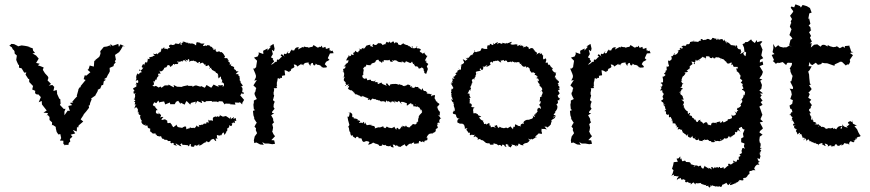

<svg xmlns="http://www.w3.org/2000/svg" viewBox="-20 -662 4024 888"><path d="M169 -213 159 -189 173 -195 174 -179C181 -170 189 -160 196 -151L181 -141L202 -139L195 -124L200 -131L209 -121V-107L221 -96L220 -81L223 -85L238 -75V-69L242 -52L250 -40L259 -42L263 -23L257 -12L273 -11V3L283 12L276 8H297C296 0 300 -4 305 -7L303 -19L315 -30L307 -39L328 -45L317 -61L335 -54L336 -76L341 -71L344 -82L365 -100L353 -110L369 -134L361 -126L379 -147L392 -164L390 -174L395 -175L397 -186L404 -203L401 -206L422 -221L418 -216L431 -239L433 -245L431 -246L444 -253L450 -268L457 -269L460 -286L470 -293L461 -296L473 -303L479 -316L483 -322L488 -332L487 -348L505 -356L507 -365L515 -373L511 -379L516 -386L512 -408C519 -412 524 -417 531 -421L540 -434L548 -449L558 -447L537 -457L530 -445L527 -459L501 -450L491 -458L490 -444L488 -452L475 -447L460 -445L445 -427L442 -419L446 -420L443 -408L439 -399L420 -384H423L416 -380L414 -354L395 -359L390 -343L385 -339L398 -328L379 -312L372 -314L367 -296L376 -292C368 -283 361 -273 353 -264L354 -256L351 -261L343 -250L342 -244L335 -219L337 -217C329 -209 321 -200 314 -191L319 -188L303 -186L314 -176L296 -172L303 -149L293 -150L278 -129V-146L283 -159L275 -158L257 -177L264 -190L260 -184L259 -203L254 -206L244 -228V-234L242 -246L227 -241L231 -260L222 -269L205 -266L216 -274L200 -290L204 -302L201 -309L188 -323L178 -339L182 -350L167 -356L155 -360L164 -367L147 -371L159 -391L147 -405L130 -415L142 -417L133 -428L131 -439L112 -444L123 -443L106 -448L95 -450L80 -452L64 -448L63 -445V-449L45 -458L32 -459C30 -455 27 -453 23 -451L35 -443L39 -434L44 -430L47 -425L48 -414L58 -405L55 -385L59 -375L65 -362H68V-349L80 -346L92 -326L102 -327L98 -317C102 -310 107 -304 111 -297H115V-283L131 -266L133 -265L129 -248L143 -242L142 -231L150 -225H158C161 -221 165 -217 169 -213Z M1101 -187 1109 -200 1091 -221 1099 -232C1107 -226 1092 -222 1108 -230C1108 -230 1110 -235 1100 -236C1104 -258 1101 -256 1091 -265C1102 -257 1092 -265 1102 -264C1104 -267 1101 -269 1092 -281C1096 -270 1093 -274 1092 -289C1087 -283 1093 -296 1082 -294C1096 -288 1085 -305 1088 -311C1088 -311 1088 -307 1080 -316C1091 -324 1088 -318 1070 -319C1081 -332 1080 -326 1083 -333C1066 -328 1079 -337 1061 -343C1073 -349 1062 -341 1059 -344C1065 -342 1063 -351 1062 -352C1052 -359 1049 -354 1047 -362C1057 -374 1052 -366 1042 -362C1045 -376 1043 -371 1035 -378C1030 -389 1037 -378 1038 -377C1040 -385 1026 -392 1033 -393H1022C1012 -394 1021 -399 1021 -399C1021 -400 1012 -419 1006 -419C1010 -420 998 -424 1001 -419C998 -423 984 -431 992 -422C983 -424 977 -418 977 -436C978 -439 983 -437 969 -431C963 -439 959 -441 973 -439C956 -438 955 -435 964 -435C961 -453 954 -439 947 -455C949 -451 947 -453 937 -453C938 -448 931 -449 933 -452C916 -446 916 -449 926 -461C904 -458 906 -464 906 -464C898 -465 905 -465 892 -467C887 -468 887 -455 887 -453C884 -455 877 -451 883 -455C864 -467 864 -456 855 -463C854 -457 854 -462 847 -461C858 -463 853 -459 851 -464C834 -464 841 -469 824 -470C836 -461 816 -470 820 -457C820 -451 813 -452 815 -468C803 -450 807 -463 803 -459C789 -462 790 -462 790 -458C793 -461 782 -449 771 -456C769 -450 763 -458 773 -456C759 -454 759 -448 767 -440C748 -439 760 -433 754 -434C746 -441 737 -430 740 -445C739 -444 731 -434 732 -437C719 -439 731 -428 724 -429C726 -421 719 -422 717 -416C721 -431 716 -417 707 -410C707 -422 701 -406 690 -414C686 -410 687 -417 697 -403C693 -407 684 -401 683 -398C685 -401 680 -399 669 -396C679 -387 661 -386 664 -395C664 -390 663 -379 660 -373C660 -373 667 -369 653 -375C650 -370 649 -368 646 -359C646 -369 640 -368 635 -352C636 -363 632 -345 643 -350C636 -336 630 -336 623 -335C622 -346 634 -338 636 -324C636 -334 621 -321 620 -316C626 -322 625 -310 617 -323C609 -314 609 -305 611 -297C614 -311 610 -292 607 -286C617 -296 621 -291 619 -280C617 -274 603 -289 613 -268C603 -277 605 -274 611 -266C612 -264 614 -262 596 -254C594 -247 609 -240 598 -240C597 -249 598 -237 598 -237C595 -225 606 -228 609 -233C599 -221 608 -224 604 -212C600 -204 613 -212 598 -204C607 -199 609 -197 599 -192C611 -190 601 -188 604 -176C606 -179 616 -185 605 -173C609 -178 600 -161 602 -160C607 -167 613 -169 617 -156C622 -162 611 -143 624 -150C618 -149 611 -140 621 -144C619 -127 627 -135 631 -125C630 -129 626 -118 628 -129C626 -118 633 -105 636 -104C632 -104 644 -99 636 -102C633 -106 634 -91 636 -94C637 -87 651 -80 652 -86C646 -91 661 -85 646 -79C665 -86 655 -76 663 -82C660 -68 672 -67 675 -68C671 -60 676 -61 683 -64C679 -65 671 -58 674 -54C684 -53 679 -41 697 -45C702 -45 702 -38 699 -38C700 -45 700 -39 706 -37C703 -28 706 -39 718 -29C714 -32 710 -30 725 -32C726 -25 734 -20 727 -18C736 -24 732 -21 744 -14C747 -18 746 -16 758 -12C752 -12 752 -8 769 -10C770 -2 763 -6 773 1C781 1 771 -7 787 4C779 6 780 8 799 12C783 -4 799 2 802 9C803 0 798 9 819 15C813 1 809 9 821 1C829 13 823 2 822 8C835 7 843 10 850 10C852 16 843 17 856 12C854 2 866 6 864 3C859 19 867 16 875 17C885 13 872 3 894 14C891 9 883 17 900 6C904 5 905 12 896 12C905 14 921 3 923 -4C915 5 918 10 919 2C931 -6 941 -8 929 -2C932 -7 936 -12 941 -5C941 -1 960 -12 953 -14C964 -19 955 -15 966 -20C976 -15 969 -13 980 -9C979 -22 970 -21 989 -22C986 -17 983 -22 983 -38C993 -34 1002 -33 1002 -41C1002 -31 1003 -36 1009 -46C1014 -52 1015 -50 1018 -38C1026 -45 1022 -52 1031 -47C1020 -52 1026 -49 1032 -60C1025 -71 1038 -73 1031 -60C1032 -73 1044 -71 1039 -83C1048 -81 1050 -71 1055 -91C1044 -85 1052 -92 1060 -96C1058 -85 1055 -103 1067 -92C1066 -106 1062 -113 1061 -105L1073 -102L1070 -116C1070 -119 1061 -106 1057 -120C1068 -119 1059 -107 1057 -116C1047 -116 1059 -120 1048 -110C1049 -123 1041 -123 1045 -112C1044 -113 1024 -126 1024 -126C1028 -125 1010 -123 1005 -121C1019 -132 1008 -117 994 -133C1004 -131 988 -114 990 -124C981 -126 979 -114 980 -124C967 -120 962 -121 965 -103C948 -110 953 -99 943 -109C946 -99 943 -93 946 -92C943 -96 932 -101 935 -92C925 -88 933 -79 933 -89C920 -94 919 -85 919 -85C908 -88 906 -78 899 -86C902 -68 906 -75 896 -77C887 -80 893 -76 890 -83C884 -69 872 -64 880 -70C876 -73 861 -66 858 -75C866 -74 849 -68 859 -68C846 -69 844 -63 842 -64C839 -80 844 -76 834 -77C820 -72 822 -67 821 -71C809 -73 804 -73 801 -76C801 -76 796 -82 797 -87C797 -83 790 -81 783 -74C776 -73 777 -91 778 -79C768 -89 781 -80 772 -88C764 -97 773 -94 755 -92C764 -86 749 -98 754 -99C754 -107 750 -107 750 -105C742 -115 737 -107 727 -107C728 -118 738 -119 735 -121C727 -122 724 -121 720 -117C730 -136 724 -126 711 -144C721 -128 707 -132 717 -135C699 -136 700 -139 702 -154C702 -149 709 -153 709 -153C695 -170 693 -168 704 -175C685 -163 700 -176 688 -173C686 -180 687 -175 693 -189L703 -185L712 -197L718 -187L721 -190L739 -193L744 -179L766 -188L767 -180H788L794 -191L804 -196L815 -181L816 -187L834 -178L839 -189L843 -195L860 -178L863 -186L885 -192L884 -180L892 -195L915 -185L912 -197L928 -189L933 -194L960 -195V-190L963 -192H983L989 -189L992 -194L1009 -193L1019 -179L1023 -183L1047 -182L1042 -180L1069 -178L1066 -188L1086 -187L1089 -190L1100 -179ZM927 -256 910 -264 907 -261 887 -267 881 -266 869 -260 871 -265H849L851 -268L827 -263L820 -260L799 -261L783 -269L785 -258L780 -260L759 -271V-267H742L727 -256L722 -262L714 -257L701 -265L690 -261V-262C696 -260 698 -260 684 -267C700 -269 687 -281 691 -288C703 -281 694 -282 694 -282C694 -282 701 -303 705 -292C707 -297 698 -298 719 -316C704 -309 712 -308 712 -308C709 -327 716 -321 723 -321C721 -328 717 -331 719 -336C722 -325 736 -339 736 -339C731 -343 737 -333 741 -353C739 -338 745 -358 753 -348C745 -354 751 -348 755 -361C764 -358 758 -368 769 -352C779 -362 772 -357 780 -361C777 -372 790 -362 786 -362C794 -371 795 -362 803 -367C810 -382 797 -367 800 -378C812 -373 824 -380 816 -382C832 -369 817 -386 835 -383C843 -373 847 -371 836 -389C848 -376 855 -386 847 -388C849 -390 860 -390 854 -376C874 -388 876 -372 874 -386C874 -379 891 -372 889 -387C880 -386 885 -375 898 -369C892 -374 912 -382 903 -367C917 -375 922 -371 919 -371C923 -369 915 -374 927 -362C927 -362 932 -370 931 -356C939 -356 950 -363 943 -366C948 -347 957 -356 946 -343C946 -343 962 -355 956 -345C964 -340 958 -337 960 -339C964 -338 980 -327 978 -330V-325C989 -326 991 -309 989 -306C986 -319 984 -317 992 -298C988 -298 997 -305 1002 -309C1002 -289 1004 -285 1004 -299C1012 -288 1005 -276 1001 -284C1018 -278 1017 -274 1015 -263C1004 -263 1006 -260 1013 -269L998 -267L989 -269L992 -261L982 -264L968 -271L957 -256L935 -269C933 -264 930 -260 927 -256Z M1509 -425C1510 -436 1506 -426 1504 -429C1504 -429 1505 -437 1503 -441C1493 -436 1484 -432 1486 -445C1483 -446 1476 -441 1470 -440C1479 -434 1469 -443 1468 -451C1460 -445 1470 -434 1466 -445C1464 -444 1453 -448 1457 -444C1446 -439 1435 -446 1450 -441C1430 -455 1425 -456 1429 -451C1424 -441 1421 -448 1407 -441C1403 -446 1411 -440 1403 -444C1386 -443 1387 -453 1383 -439C1389 -448 1381 -437 1382 -445C1373 -442 1370 -439 1358 -433C1365 -450 1364 -441 1363 -443C1346 -446 1342 -432 1342 -432C1340 -426 1343 -430 1324 -429C1327 -423 1321 -435 1333 -431C1315 -424 1327 -417 1314 -415C1303 -427 1301 -414 1316 -426C1305 -411 1293 -408 1306 -408C1296 -418 1288 -414 1296 -399C1286 -414 1277 -412 1280 -406C1272 -402 1286 -404 1284 -399C1274 -395 1279 -391 1265 -384C1262 -394 1259 -382 1261 -376C1258 -372 1251 -383 1261 -376C1252 -378 1243 -370 1251 -367C1244 -375 1249 -366 1233 -363L1248 -378L1241 -389L1244 -391L1233 -397L1242 -412L1237 -432L1247 -425L1250 -437L1245 -459L1226 -447L1233 -446L1217 -428L1218 -438L1197 -427L1198 -412L1176 -420L1177 -412L1172 -401L1156 -396L1155 -395L1169 -381L1165 -356V-352L1158 -345H1151L1161 -321L1164 -311L1163 -303L1156 -289L1168 -292L1152 -267L1166 -254L1164 -253L1161 -238L1157 -232L1158 -224L1164 -211L1168 -204L1154 -197V-187L1152 -178L1154 -157L1160 -153L1150 -149L1152 -129L1157 -114L1154 -115L1166 -96L1168 -95L1163 -88L1157 -76L1164 -69L1163 -60L1169 -46L1158 -31L1154 -13L1156 -2L1154 0L1166 -3L1183 6L1200 8L1193 -5L1205 2H1222L1239 5L1252 3L1248 -13L1235 -14L1252 -32L1245 -41L1238 -56L1240 -55L1243 -72L1239 -88L1248 -97L1244 -102L1243 -113L1234 -129L1248 -138L1238 -140L1239 -146L1250 -159L1245 -167L1246 -180L1251 -193C1252 -190 1240 -198 1243 -202C1248 -214 1246 -218 1241 -206C1248 -212 1248 -221 1248 -222C1243 -226 1246 -228 1246 -228C1242 -234 1252 -244 1246 -254C1261 -252 1254 -259 1263 -250C1253 -257 1266 -256 1260 -262C1250 -262 1267 -265 1260 -271C1263 -289 1257 -288 1259 -281C1265 -287 1261 -286 1265 -301C1276 -296 1280 -296 1274 -302C1288 -300 1284 -303 1284 -310C1280 -312 1289 -311 1295 -314C1301 -308 1298 -326 1299 -316C1298 -316 1298 -323 1296 -337C1300 -338 1308 -334 1319 -328C1317 -338 1323 -333 1324 -333C1330 -349 1330 -348 1323 -340C1324 -346 1337 -342 1346 -358C1339 -343 1342 -362 1338 -364C1349 -364 1353 -359 1356 -354C1359 -357 1358 -357 1376 -368C1366 -357 1376 -370 1387 -358C1375 -369 1387 -362 1381 -357C1386 -375 1399 -372 1412 -373C1400 -372 1413 -364 1415 -356C1416 -373 1427 -371 1427 -371C1429 -353 1440 -359 1440 -368C1454 -355 1456 -367 1450 -359C1457 -367 1457 -357 1461 -360C1470 -349 1458 -360 1474 -350C1471 -342 1474 -353 1464 -346L1472 -349L1490 -350L1492 -355L1482 -365L1488 -376L1504 -385L1496 -393L1506 -415L1523 -416L1518 -428Z M1604 -49C1597 -55 1600 -43 1604 -34C1604 -34 1617 -41 1609 -41C1612 -26 1617 -29 1626 -22C1624 -34 1642 -28 1633 -29C1642 -29 1639 -14 1641 -23C1646 -23 1655 -20 1650 -24C1656 -17 1652 -7 1665 -5C1665 -5 1664 -6 1666 -7C1682 -11 1667 -10 1683 -8C1690 -3 1692 -9 1682 7C1692 7 1703 0 1704 -1C1706 -6 1704 -1 1710 -1C1717 5 1725 2 1712 1C1716 2 1732 5 1734 11C1725 14 1744 12 1749 13C1747 10 1740 13 1749 6C1761 15 1766 3 1764 9C1765 15 1774 12 1770 13C1770 13 1783 18 1786 10C1786 10 1783 19 1801 20C1796 2 1792 7 1806 8C1810 19 1813 3 1821 15C1833 18 1832 17 1831 19C1832 15 1853 5 1853 5C1853 10 1853 11 1861 15C1864 8 1880 -4 1883 6C1884 -5 1885 3 1895 -4C1895 10 1898 -5 1894 3C1914 3 1910 -2 1914 3C1923 -11 1911 -14 1931 -5C1935 -4 1930 -15 1942 -3C1942 -11 1947 -13 1944 -11C1951 -13 1947 -11 1956 -14C1957 -20 1959 -31 1952 -23C1956 -34 1956 -31 1958 -35C1958 -35 1962 -41 1966 -43C1981 -48 1980 -41 1985 -46C1976 -40 1982 -41 1981 -47C1990 -48 1993 -54 1994 -54C1996 -56 1996 -61 1994 -69C1990 -58 2001 -66 2002 -72C2004 -65 2009 -68 2001 -83C2005 -82 2013 -92 2000 -85C2011 -100 1998 -94 2015 -94C2012 -93 2011 -110 2010 -101C2016 -110 2010 -111 2021 -115C2009 -116 2018 -125 2020 -113C2019 -118 2008 -127 2005 -132C2016 -122 2019 -135 2011 -128C2018 -132 2011 -141 2016 -144C2006 -149 2005 -162 2002 -165C2002 -165 2014 -173 1999 -166C2014 -178 2015 -181 2008 -185C1999 -185 2007 -195 1996 -192C1993 -185 2006 -195 1986 -204C1992 -193 1999 -197 1990 -207C1989 -211 1993 -213 1991 -223C1973 -217 1986 -225 1976 -217C1970 -214 1981 -234 1971 -226C1961 -232 1963 -225 1953 -231C1964 -241 1960 -234 1952 -234C1956 -236 1953 -237 1949 -240C1949 -244 1938 -235 1935 -253C1933 -255 1928 -244 1929 -244C1926 -250 1918 -256 1909 -255C1922 -254 1910 -261 1917 -259C1909 -262 1896 -255 1905 -266C1894 -250 1892 -256 1880 -260C1887 -270 1891 -257 1875 -260C1885 -255 1876 -260 1878 -267C1871 -271 1853 -274 1866 -271C1849 -259 1842 -269 1853 -263C1836 -265 1847 -268 1834 -270C1834 -270 1822 -263 1833 -269C1827 -277 1819 -266 1821 -271C1818 -274 1799 -276 1801 -271V-274C1792 -272 1781 -274 1784 -266C1784 -263 1774 -268 1773 -275C1762 -277 1763 -276 1769 -265C1751 -274 1748 -270 1743 -282C1747 -281 1741 -279 1737 -277C1731 -284 1742 -269 1724 -275C1731 -276 1732 -281 1728 -279C1718 -289 1708 -273 1717 -289C1715 -293 1704 -276 1710 -286C1688 -288 1692 -292 1697 -282C1697 -297 1693 -293 1689 -293C1672 -287 1681 -295 1675 -299C1669 -301 1675 -308 1670 -297C1655 -298 1652 -314 1660 -316C1655 -313 1658 -315 1662 -319C1656 -321 1664 -334 1661 -340C1664 -331 1667 -343 1652 -338C1669 -333 1659 -352 1656 -342C1663 -350 1669 -354 1666 -354C1674 -352 1674 -358 1673 -359C1679 -369 1671 -359 1689 -361C1693 -355 1695 -366 1701 -370C1688 -379 1706 -364 1694 -363C1703 -376 1716 -366 1719 -383C1714 -369 1713 -385 1730 -386C1736 -372 1737 -383 1746 -371C1748 -370 1750 -381 1745 -383C1754 -372 1754 -374 1755 -384C1775 -383 1776 -382 1783 -386C1783 -386 1779 -373 1798 -377C1788 -385 1795 -385 1799 -380C1805 -389 1822 -376 1813 -384C1823 -370 1834 -378 1842 -372C1833 -379 1837 -379 1850 -374C1854 -376 1857 -376 1845 -374C1856 -368 1857 -379 1857 -379C1873 -374 1879 -365 1884 -376C1886 -378 1885 -374 1886 -377C1891 -364 1892 -362 1897 -370C1892 -360 1904 -364 1893 -368C1900 -352 1906 -354 1901 -354C1912 -359 1915 -348 1917 -346C1908 -348 1923 -342 1921 -346C1931 -351 1922 -338 1930 -351C1941 -343 1940 -344 1939 -338C1933 -343 1946 -333 1942 -325L1951 -320L1959 -343L1954 -355L1961 -366L1948 -376L1955 -380L1945 -382L1957 -405C1960 -398 1951 -403 1941 -419C1940 -411 1936 -415 1952 -425C1938 -416 1935 -411 1931 -417C1935 -418 1922 -418 1921 -427C1928 -429 1931 -437 1910 -439C1915 -438 1912 -430 1912 -437C1902 -444 1904 -447 1911 -447C1904 -437 1886 -434 1884 -448C1893 -446 1887 -446 1889 -439C1878 -440 1875 -453 1871 -447C1874 -448 1857 -460 1857 -451C1864 -456 1852 -454 1846 -461C1839 -466 1851 -447 1844 -461C1830 -452 1833 -453 1833 -453C1818 -456 1820 -458 1821 -465C1821 -460 1817 -467 1810 -466C1800 -464 1806 -452 1801 -470C1787 -471 1790 -454 1782 -471C1779 -460 1771 -468 1767 -469C1770 -466 1756 -459 1768 -458C1758 -459 1752 -455 1750 -453C1740 -470 1730 -457 1730 -463C1730 -468 1726 -453 1716 -454C1710 -451 1709 -464 1705 -456C1698 -453 1704 -454 1706 -445C1687 -452 1689 -445 1695 -455C1672 -455 1669 -441 1677 -454C1673 -453 1677 -450 1662 -435C1657 -451 1664 -436 1653 -439C1654 -435 1653 -430 1639 -438C1650 -428 1643 -431 1637 -424C1642 -418 1628 -419 1625 -427C1621 -428 1623 -417 1613 -418C1615 -413 1613 -417 1616 -406C1617 -409 1611 -405 1599 -414C1614 -407 1594 -395 1590 -408C1606 -399 1590 -402 1590 -402C1593 -399 1583 -395 1581 -380C1586 -389 1582 -376 1591 -386C1593 -371 1585 -369 1576 -365C1576 -365 1587 -362 1585 -370C1572 -353 1568 -357 1574 -357C1574 -360 1563 -345 1577 -358C1581 -337 1562 -351 1568 -335C1568 -335 1574 -330 1562 -330C1570 -331 1567 -323 1570 -329C1572 -326 1574 -313 1567 -303C1561 -304 1576 -312 1573 -303C1567 -290 1573 -298 1571 -296C1565 -287 1583 -284 1578 -276C1578 -276 1586 -269 1578 -264C1574 -273 1586 -266 1595 -273C1580 -253 1579 -262 1595 -265C1588 -248 1591 -253 1588 -252C1605 -240 1611 -242 1607 -253C1599 -250 1617 -231 1618 -238C1618 -225 1620 -227 1614 -238C1628 -220 1629 -224 1625 -229C1623 -227 1629 -217 1627 -227C1637 -222 1645 -216 1639 -225C1645 -213 1655 -213 1659 -220C1658 -207 1656 -212 1659 -217C1675 -210 1670 -212 1679 -209C1684 -202 1688 -217 1681 -200C1682 -197 1691 -208 1693 -197C1708 -213 1711 -209 1702 -207C1703 -206 1722 -197 1714 -211C1716 -194 1731 -202 1719 -202C1727 -201 1738 -190 1737 -205C1731 -190 1750 -192 1751 -195C1747 -192 1760 -197 1763 -187C1767 -205 1766 -197 1774 -188C1767 -193 1775 -199 1787 -187C1787 -202 1784 -201 1789 -186C1787 -196 1802 -196 1809 -183C1803 -199 1800 -200 1812 -190C1804 -197 1827 -184 1819 -192C1829 -199 1825 -191 1839 -180C1832 -194 1832 -184 1835 -189C1836 -194 1852 -189 1859 -185C1857 -187 1869 -183 1857 -174C1863 -181 1861 -174 1862 -173C1882 -188 1884 -187 1882 -182C1883 -177 1890 -183 1892 -176C1890 -172 1891 -166 1905 -173C1893 -183 1913 -178 1897 -174C1905 -161 1918 -175 1912 -169C1918 -163 1923 -166 1922 -159C1930 -158 1920 -143 1928 -155C1934 -151 1928 -143 1933 -146C1931 -137 1923 -136 1916 -123C1920 -119 1928 -124 1918 -125C1915 -112 1916 -108 1912 -121C1918 -106 1908 -103 1920 -97C1919 -108 1915 -111 1911 -94C1901 -90 1902 -90 1915 -103C1910 -87 1895 -85 1891 -81C1901 -80 1896 -91 1899 -87C1890 -91 1881 -83 1887 -86C1888 -83 1874 -78 1877 -74C1868 -70 1856 -78 1858 -84C1856 -82 1859 -71 1841 -81C1842 -68 1844 -70 1839 -78C1827 -64 1835 -69 1825 -63C1817 -77 1813 -70 1813 -61C1815 -61 1804 -70 1805 -76C1786 -64 1791 -74 1791 -68C1788 -73 1781 -67 1769 -77C1760 -64 1761 -70 1753 -74C1754 -73 1750 -71 1754 -76C1750 -81 1744 -71 1732 -73H1729C1722 -71 1720 -70 1713 -68C1719 -79 1701 -81 1709 -79C1701 -80 1705 -80 1692 -84C1701 -90 1696 -79 1697 -84C1684 -87 1682 -81 1671 -84C1682 -78 1675 -82 1668 -98C1670 -82 1673 -97 1664 -89C1664 -103 1665 -100 1655 -92C1652 -99 1640 -90 1640 -95C1652 -102 1644 -105 1629 -107C1634 -107 1638 -108 1636 -107C1635 -112 1623 -115 1614 -114C1619 -114 1616 -120 1614 -120C1605 -119 1611 -126 1609 -127C1613 -139 1594 -146 1588 -143H1597L1596 -130L1592 -121L1587 -123L1590 -106L1596 -84L1589 -73L1593 -74L1596 -55L1608 -41Z M2319 -381C2322 -387 2330 -373 2324 -375C2343 -373 2342 -382 2346 -373C2349 -385 2354 -377 2347 -381C2357 -368 2359 -383 2358 -373C2375 -376 2362 -376 2367 -373C2374 -376 2386 -377 2384 -366C2378 -365 2398 -366 2394 -374C2386 -358 2389 -355 2391 -364C2398 -351 2405 -351 2418 -358C2404 -361 2416 -358 2413 -349C2426 -352 2413 -357 2428 -347C2433 -340 2426 -332 2441 -331C2431 -331 2429 -337 2440 -325C2446 -331 2445 -324 2447 -330C2446 -328 2443 -329 2456 -322C2446 -307 2461 -322 2462 -309C2468 -315 2468 -295 2454 -304C2470 -294 2469 -306 2473 -284C2475 -299 2474 -278 2465 -291C2472 -272 2471 -279 2476 -273C2478 -266 2469 -276 2479 -261C2471 -254 2480 -263 2480 -263C2492 -249 2489 -244 2479 -238C2476 -240 2492 -243 2483 -245C2492 -232 2492 -236 2484 -218C2494 -214 2481 -212 2491 -219C2491 -219 2482 -214 2477 -212C2480 -212 2475 -193 2475 -192C2488 -197 2478 -187 2478 -181C2469 -180 2474 -177 2479 -181C2466 -173 2481 -180 2482 -158C2463 -173 2477 -156 2471 -162C2466 -164 2462 -149 2467 -146C2461 -141 2463 -145 2462 -141C2466 -138 2446 -138 2460 -127C2450 -137 2447 -132 2455 -120C2437 -129 2439 -130 2446 -123C2445 -110 2435 -113 2425 -108C2423 -110 2429 -108 2429 -108H2417C2416 -107 2403 -105 2401 -95C2406 -84 2397 -91 2397 -91C2393 -87 2386 -90 2388 -76C2388 -75 2381 -85 2377 -75C2385 -78 2381 -78 2364 -87C2358 -86 2365 -68 2360 -76C2352 -80 2354 -64 2352 -63C2354 -67 2339 -75 2342 -78C2342 -78 2331 -70 2325 -68C2327 -66 2328 -76 2311 -69C2311 -69 2315 -68 2302 -71C2299 -76 2306 -65 2291 -76C2285 -68 2289 -67 2290 -69C2278 -73 2282 -77 2278 -84C2268 -76 2261 -87 2273 -70C2257 -80 2256 -73 2250 -73C2249 -82 2250 -83 2244 -81C2245 -95 2244 -96 2228 -85C2228 -88 2233 -92 2219 -88C2217 -99 2215 -97 2213 -103C2213 -110 2213 -102 2218 -105C2214 -100 2196 -112 2196 -122C2207 -117 2192 -118 2206 -123C2192 -130 2190 -126 2190 -135C2182 -135 2191 -126 2185 -136C2180 -141 2172 -137 2169 -138C2171 -147 2166 -148 2169 -159C2169 -159 2161 -155 2175 -164C2161 -170 2162 -160 2161 -175C2163 -164 2154 -171 2161 -172C2167 -179 2150 -193 2148 -176C2156 -184 2150 -199 2154 -202C2148 -208 2147 -206 2154 -201C2146 -213 2155 -209 2157 -209C2148 -225 2154 -222 2151 -217C2152 -234 2154 -227 2142 -230C2155 -243 2143 -250 2157 -242C2156 -246 2146 -255 2157 -247C2162 -253 2150 -269 2151 -256C2158 -259 2166 -281 2159 -276C2167 -276 2165 -279 2162 -294C2165 -283 2161 -294 2161 -291C2178 -304 2161 -304 2174 -293C2172 -307 2182 -303 2179 -313C2180 -312 2183 -323 2189 -323C2175 -311 2185 -321 2180 -329C2189 -335 2192 -330 2205 -337C2196 -341 2198 -340 2201 -347C2210 -334 2211 -335 2216 -349C2209 -357 2211 -352 2227 -354C2218 -355 2233 -361 2223 -356C2236 -361 2239 -368 2228 -353C2242 -354 2252 -368 2250 -364C2241 -372 2252 -376 2252 -377C2268 -365 2252 -374 2264 -380C2267 -377 2276 -381 2273 -384C2274 -374 2291 -387 2280 -386C2287 -377 2300 -370 2298 -375C2291 -386 2296 -378 2309 -385C2314 -371 2310 -387 2327 -381ZM2319 11C2318 5 2319 1 2335 10C2323 10 2327 13 2343 20C2345 7 2353 16 2345 6C2358 10 2362 7 2368 17C2366 4 2374 13 2375 13C2380 -5 2382 2 2376 6C2383 -5 2380 11 2402 10C2389 -7 2389 -9 2397 6C2413 1 2416 -11 2408 1C2411 -1 2422 2 2430 -14C2424 -18 2432 -8 2422 -22C2436 -10 2443 -23 2434 -26C2438 -18 2449 -13 2438 -17C2447 -17 2461 -30 2462 -30C2464 -22 2452 -30 2458 -33C2464 -39 2466 -38 2475 -49C2466 -43 2480 -45 2485 -42C2491 -54 2476 -58 2488 -44C2486 -46 2483 -52 2485 -67C2487 -64 2493 -68 2511 -63C2509 -61 2502 -74 2498 -76C2515 -78 2516 -68 2508 -73C2522 -75 2524 -86 2527 -85C2529 -98 2532 -102 2535 -103C2535 -101 2524 -100 2523 -101C2539 -98 2526 -112 2527 -104C2542 -116 2546 -110 2551 -130C2544 -118 2536 -116 2540 -122C2541 -123 2558 -127 2540 -131C2542 -135 2556 -149 2544 -143C2547 -143 2556 -154 2558 -163C2564 -167 2565 -164 2556 -164C2563 -170 2551 -181 2553 -177C2554 -182 2565 -183 2559 -195C2559 -197 2557 -199 2570 -199C2561 -208 2563 -193 2573 -213C2567 -200 2560 -214 2559 -221C2560 -220 2561 -221 2571 -233C2564 -226 2574 -231 2557 -245C2560 -240 2567 -239 2560 -246C2574 -243 2569 -261 2557 -250C2573 -261 2571 -256 2561 -267C2564 -266 2565 -280 2552 -276C2570 -276 2568 -287 2556 -292C2556 -292 2548 -289 2564 -294C2547 -289 2561 -299 2544 -302C2561 -306 2550 -301 2546 -308C2557 -322 2545 -314 2553 -328C2538 -319 2534 -326 2550 -324C2532 -334 2535 -339 2532 -345C2541 -337 2541 -344 2524 -357C2523 -343 2532 -354 2529 -347C2525 -365 2516 -367 2515 -360C2512 -374 2517 -365 2511 -374L2504 -370C2503 -384 2513 -384 2500 -393C2507 -395 2504 -392 2495 -387C2487 -392 2495 -407 2491 -407C2493 -400 2486 -412 2484 -416C2470 -405 2477 -417 2480 -418C2470 -417 2473 -418 2460 -409C2471 -422 2454 -420 2447 -432C2460 -416 2452 -435 2441 -438C2441 -438 2440 -427 2447 -438C2428 -443 2439 -436 2423 -435C2425 -436 2433 -440 2413 -449C2409 -445 2411 -440 2401 -448C2410 -456 2402 -451 2400 -439C2400 -454 2393 -451 2388 -452C2397 -453 2376 -445 2390 -458C2385 -452 2372 -450 2371 -448C2376 -454 2372 -460 2368 -456C2363 -460 2355 -451 2341 -458C2341 -467 2349 -457 2345 -469C2330 -463 2330 -459 2329 -469C2333 -455 2317 -464 2325 -464C2317 -457 2315 -463 2307 -463C2302 -467 2309 -469 2302 -459C2286 -462 2294 -468 2278 -457C2284 -469 2289 -469 2272 -463C2265 -451 2263 -465 2263 -465C2261 -448 2261 -453 2248 -459C2242 -462 2246 -450 2249 -453C2237 -454 2234 -449 2234 -453C2238 -456 2229 -440 2235 -436C2222 -435 2221 -435 2208 -440C2210 -431 2208 -437 2213 -431C2212 -441 2208 -443 2203 -429C2203 -424 2185 -424 2183 -421C2182 -420 2173 -422 2175 -430C2182 -431 2167 -411 2167 -416C2170 -406 2171 -415 2163 -410C2169 -413 2162 -400 2159 -411C2163 -410 2149 -400 2148 -394C2137 -402 2149 -388 2140 -393C2137 -394 2127 -398 2142 -388C2125 -376 2139 -382 2120 -388C2131 -367 2127 -373 2114 -362C2116 -370 2108 -362 2118 -365C2109 -357 2105 -352 2116 -360C2111 -355 2112 -346 2112 -339C2094 -348 2095 -345 2108 -340C2100 -338 2090 -334 2097 -329C2084 -324 2085 -322 2090 -319C2097 -316 2093 -324 2083 -310C2076 -301 2075 -301 2075 -310C2086 -294 2080 -294 2073 -302C2071 -285 2079 -295 2066 -277C2085 -290 2069 -278 2077 -285C2071 -277 2070 -274 2064 -276C2070 -271 2072 -263 2077 -255C2065 -243 2064 -243 2068 -256C2068 -253 2064 -236 2070 -243C2059 -228 2074 -232 2067 -227C2070 -218 2065 -213 2073 -210C2066 -208 2073 -211 2077 -196C2075 -205 2079 -198 2066 -203C2078 -184 2067 -194 2081 -186C2071 -189 2076 -182 2080 -182C2075 -173 2085 -160 2076 -176C2082 -167 2086 -153 2082 -147C2074 -160 2086 -157 2074 -141C2075 -134 2076 -136 2090 -132C2078 -144 2085 -138 2094 -121C2096 -135 2090 -127 2089 -127C2094 -111 2102 -114 2107 -113C2092 -112 2095 -97 2096 -95C2107 -92 2100 -89 2119 -90C2113 -100 2108 -89 2119 -90C2122 -84 2126 -92 2129 -76C2133 -71 2123 -67 2137 -65C2137 -65 2123 -75 2142 -67C2130 -56 2135 -61 2136 -60C2135 -65 2144 -54 2145 -50C2147 -44 2156 -55 2153 -41C2149 -34 2153 -44 2155 -36C2165 -44 2169 -31 2181 -43C2169 -34 2168 -22 2175 -30C2181 -35 2183 -25 2191 -24C2186 -13 2187 -16 2205 -21C2194 -20 2207 -12 2213 -13C2215 -13 2220 -2 2222 -17C2217 -2 2220 -8 2225 -4C2225 3 2241 -3 2232 3C2234 -4 2245 5 2243 -1C2249 10 2242 7 2263 7C2261 -4 2256 5 2270 1C2277 5 2269 6 2268 1C2271 0 2285 10 2288 12C2280 12 2292 2 2301 15C2305 10 2297 5 2307 8C2316 6 2309 17 2323 17Z M2975 -425C2976 -436 2972 -426 2970 -429C2970 -429 2971 -437 2969 -441C2959 -436 2950 -432 2952 -445C2949 -446 2942 -441 2936 -440C2945 -434 2935 -443 2934 -451C2926 -445 2936 -434 2932 -445C2930 -444 2919 -448 2923 -444C2912 -439 2901 -446 2916 -441C2896 -455 2891 -456 2895 -451C2890 -441 2887 -448 2873 -441C2869 -446 2877 -440 2869 -444C2852 -443 2853 -453 2849 -439C2855 -448 2847 -437 2848 -445C2839 -442 2836 -439 2824 -433C2831 -450 2830 -441 2829 -443C2812 -446 2808 -432 2808 -432C2806 -426 2809 -430 2790 -429C2793 -423 2787 -435 2799 -431C2781 -424 2793 -417 2780 -415C2769 -427 2767 -414 2782 -426C2771 -411 2759 -408 2772 -408C2762 -418 2754 -414 2762 -399C2752 -414 2743 -412 2746 -406C2738 -402 2752 -404 2750 -399C2740 -395 2745 -391 2731 -384C2728 -394 2725 -382 2727 -376C2724 -372 2717 -383 2727 -376C2718 -378 2709 -370 2717 -367C2710 -375 2715 -366 2699 -363L2714 -378L2707 -389L2710 -391L2699 -397L2708 -412L2703 -432L2713 -425L2716 -437L2711 -459L2692 -447L2699 -446L2683 -428L2684 -438L2663 -427L2664 -412L2642 -420L2643 -412L2638 -401L2622 -396L2621 -395L2635 -381L2631 -356V-352L2624 -345H2617L2627 -321L2630 -311L2629 -303L2622 -289L2634 -292L2618 -267L2632 -254L2630 -253L2627 -238L2623 -232L2624 -224L2630 -211L2634 -204L2620 -197V-187L2618 -178L2620 -157L2626 -153L2616 -149L2618 -129L2623 -114L2620 -115L2632 -96L2634 -95L2629 -88L2623 -76L2630 -69L2629 -60L2635 -46L2624 -31L2620 -13L2622 -2L2620 0L2632 -3L2649 6L2666 8L2659 -5L2671 2H2688L2705 5L2718 3L2714 -13L2701 -14L2718 -32L2711 -41L2704 -56L2706 -55L2709 -72L2705 -88L2714 -97L2710 -102L2709 -113L2700 -129L2714 -138L2704 -140L2705 -146L2716 -159L2711 -167L2712 -180L2717 -193C2718 -190 2706 -198 2709 -202C2714 -214 2712 -218 2707 -206C2714 -212 2714 -221 2714 -222C2709 -226 2712 -228 2712 -228C2708 -234 2718 -244 2712 -254C2727 -252 2720 -259 2729 -250C2719 -257 2732 -256 2726 -262C2716 -262 2733 -265 2726 -271C2729 -289 2723 -288 2725 -281C2731 -287 2727 -286 2731 -301C2742 -296 2746 -296 2740 -302C2754 -300 2750 -303 2750 -310C2746 -312 2755 -311 2761 -314C2767 -308 2764 -326 2765 -316C2764 -316 2764 -323 2762 -337C2766 -338 2774 -334 2785 -328C2783 -338 2789 -333 2790 -333C2796 -349 2796 -348 2789 -340C2790 -346 2803 -342 2812 -358C2805 -343 2808 -362 2804 -364C2815 -364 2819 -359 2822 -354C2825 -357 2824 -357 2842 -368C2832 -357 2842 -370 2853 -358C2841 -369 2853 -362 2847 -357C2852 -375 2865 -372 2878 -373C2866 -372 2879 -364 2881 -356C2882 -373 2893 -371 2893 -371C2895 -353 2906 -359 2906 -368C2920 -355 2922 -367 2916 -359C2923 -367 2923 -357 2927 -360C2936 -349 2924 -360 2940 -350C2937 -342 2940 -353 2930 -346L2938 -349L2956 -350L2958 -355L2948 -365L2954 -376L2970 -385L2962 -393L2972 -415L2989 -416L2984 -428Z M3130 -240C3130 -250 3135 -250 3139 -250C3126 -264 3139 -251 3126 -256C3140 -262 3129 -274 3142 -274C3134 -276 3134 -280 3133 -283C3127 -276 3134 -290 3134 -298C3132 -286 3143 -291 3131 -292C3134 -295 3136 -312 3141 -310C3149 -320 3152 -319 3144 -328C3147 -317 3157 -323 3144 -327C3163 -327 3166 -334 3155 -335C3170 -343 3170 -352 3166 -337C3169 -347 3175 -356 3170 -350C3164 -353 3183 -367 3181 -363C3170 -363 3192 -360 3177 -377C3195 -377 3197 -366 3190 -365C3185 -375 3197 -368 3197 -384C3201 -390 3199 -382 3202 -381C3221 -390 3223 -377 3209 -386C3213 -383 3224 -395 3231 -400C3234 -393 3241 -400 3245 -387C3236 -393 3248 -398 3247 -393C3240 -402 3251 -404 3253 -401C3268 -404 3255 -393 3273 -393C3275 -404 3285 -388 3282 -390C3282 -390 3296 -405 3290 -390C3291 -404 3299 -397 3294 -391C3299 -402 3301 -396 3318 -391C3310 -390 3310 -381 3312 -391C3327 -388 3328 -389 3335 -377C3342 -385 3334 -380 3341 -372C3346 -370 3342 -387 3341 -374C3343 -365 3352 -367 3359 -372C3370 -378 3358 -358 3365 -361C3376 -367 3365 -369 3373 -353C3370 -356 3381 -349 3386 -355C3382 -352 3390 -350 3391 -354C3394 -336 3395 -350 3384 -344C3387 -342 3390 -330 3386 -332C3396 -332 3402 -315 3407 -312C3397 -324 3397 -311 3399 -319C3410 -315 3402 -300 3402 -300C3410 -291 3418 -288 3417 -294C3411 -293 3414 -287 3406 -279C3413 -277 3419 -267 3420 -274C3412 -270 3410 -271 3419 -253C3415 -260 3424 -251 3411 -250C3411 -253 3409 -253 3413 -246C3424 -244 3418 -238 3426 -238C3425 -219 3422 -218 3419 -225C3419 -217 3419 -210 3410 -203C3424 -204 3422 -212 3403 -196C3406 -204 3418 -197 3411 -192C3417 -193 3415 -195 3400 -173C3404 -182 3414 -178 3401 -166C3401 -166 3399 -168 3389 -157C3398 -170 3394 -164 3389 -161C3388 -151 3387 -155 3395 -153C3379 -141 3393 -132 3377 -148C3386 -128 3385 -142 3383 -132C3366 -120 3363 -133 3362 -133C3366 -122 3366 -114 3364 -115C3362 -116 3358 -109 3345 -111C3347 -107 3350 -119 3344 -103C3343 -106 3334 -96 3325 -96C3324 -110 3320 -99 3316 -91C3323 -105 3313 -90 3309 -96C3317 -103 3305 -99 3296 -97C3294 -82 3288 -87 3298 -96C3296 -97 3292 -91 3276 -95C3273 -88 3268 -96 3269 -83C3260 -81 3255 -91 3255 -82C3250 -98 3252 -97 3237 -96C3247 -96 3240 -96 3229 -88C3238 -91 3220 -103 3217 -102C3220 -105 3207 -88 3221 -108C3203 -107 3212 -93 3201 -99C3196 -107 3195 -115 3192 -107C3191 -102 3193 -114 3187 -115C3184 -118 3175 -123 3179 -112C3185 -131 3175 -124 3163 -132C3170 -125 3170 -137 3172 -137C3172 -140 3168 -143 3163 -134C3160 -137 3161 -147 3161 -147C3150 -150 3143 -166 3150 -156C3140 -164 3152 -160 3142 -166C3142 -166 3147 -180 3137 -174C3142 -181 3147 -191 3139 -195C3133 -198 3143 -194 3131 -201H3142C3138 -219 3130 -214 3139 -212C3133 -230 3123 -219 3128 -236C3132 -235 3136 -235 3120 -235ZM3424 -63 3416 -44C3417 -38 3418 -33 3419 -28L3408 -22V-4L3422 1C3427 7 3414 9 3426 26C3408 16 3414 30 3409 36C3411 38 3415 39 3410 36C3407 32 3417 51 3405 48C3411 46 3419 44 3400 52C3409 63 3402 60 3414 55C3405 57 3394 69 3396 61C3397 73 3400 82 3389 76C3398 69 3389 77 3390 74C3387 82 3390 94 3371 80C3373 97 3370 87 3382 89C3374 88 3364 99 3374 90C3360 98 3363 103 3351 94C3350 97 3342 100 3353 108C3345 100 3339 113 3331 118C3323 114 3326 120 3327 110C3319 115 3309 119 3310 111C3306 107 3301 114 3306 122C3305 104 3288 115 3285 114C3290 107 3287 108 3280 118C3276 108 3264 106 3272 121C3271 124 3259 108 3256 120C3255 111 3256 105 3255 116C3254 116 3238 105 3236 104C3238 110 3241 103 3232 119C3220 111 3222 109 3223 105C3226 106 3212 100 3208 113C3212 113 3213 102 3195 103C3195 103 3197 111 3186 107C3188 106 3194 109 3193 101C3190 106 3171 91 3173 102C3181 91 3163 85 3167 89C3170 87 3158 88 3151 87C3155 82 3145 79 3141 83C3134 85 3135 84 3131 70C3124 82 3128 71 3126 61L3119 70L3109 72L3115 86L3096 88L3093 103L3088 119L3095 125L3091 140L3085 152C3098 141 3102 147 3094 154C3108 147 3109 159 3118 151C3117 164 3109 158 3111 172C3114 160 3131 166 3129 158C3129 172 3130 170 3147 166C3135 173 3156 167 3149 173C3145 185 3164 182 3162 175C3158 171 3162 183 3168 185C3169 181 3178 183 3174 192C3188 179 3188 180 3192 187C3185 191 3197 182 3197 194C3197 185 3197 199 3198 184C3205 189 3221 183 3224 184C3221 188 3218 185 3218 185C3225 191 3239 192 3242 195C3229 194 3245 200 3250 186C3243 198 3243 199 3253 198C3260 190 3249 199 3263 206C3266 190 3269 188 3266 204C3275 188 3274 199 3283 198C3293 205 3292 189 3288 201C3299 200 3302 195 3297 203C3315 195 3305 204 3316 202C3322 197 3317 191 3326 191C3329 188 3335 188 3339 183C3352 200 3344 196 3361 182C3366 187 3357 179 3356 194C3364 195 3378 185 3381 186C3382 191 3385 178 3379 184C3398 182 3399 169 3399 170C3398 175 3400 183 3400 170C3428 178 3416 164 3416 164C3410 171 3423 155 3425 162C3435 151 3430 164 3423 157C3426 164 3433 161 3442 143C3431 144 3437 145 3441 146C3453 140 3441 137 3448 129C3456 129 3467 126 3452 121C3458 133 3457 121 3473 126C3474 120 3460 118 3473 115C3463 115 3473 118 3468 118C3474 98 3487 101 3484 94C3480 103 3481 97 3493 101C3479 91 3496 78 3495 88C3484 82 3484 71 3483 69C3501 79 3491 67 3499 58C3495 70 3500 51 3490 50C3491 45 3490 49 3492 54C3500 42 3502 38 3491 50C3501 29 3506 40 3494 29C3508 27 3500 15 3501 25C3491 25 3500 9 3498 7L3497 -1L3494 -2L3492 -14L3494 -30L3507 -39L3492 -50L3496 -57L3508 -67L3507 -72L3494 -96L3509 -99L3497 -111L3498 -113L3509 -138L3506 -130L3497 -157L3492 -169L3507 -177C3504 -181 3501 -186 3498 -190L3507 -196L3496 -212L3503 -221L3494 -229L3509 -230L3492 -244L3501 -251L3504 -269L3496 -289L3506 -294L3492 -299L3504 -316L3508 -328V-331C3503 -339 3498 -348 3493 -356L3510 -363L3507 -378L3494 -373L3495 -385L3510 -393L3501 -406L3506 -430L3507 -432L3506 -434L3496 -458L3506 -469L3500 -472L3482 -467L3480 -477L3471 -463L3458 -473L3454 -480L3438 -468L3426 -467L3424 -462L3414 -458L3421 -442L3423 -425L3431 -419L3428 -402C3424 -403 3409 -419 3426 -422C3419 -426 3419 -418 3403 -412C3402 -413 3415 -430 3406 -423C3408 -431 3408 -423 3404 -435C3395 -431 3392 -440 3388 -444C3387 -441 3393 -439 3388 -454C3376 -437 3382 -451 3383 -451C3373 -450 3360 -457 3359 -451C3363 -448 3368 -449 3347 -467C3347 -467 3357 -457 3338 -471C3345 -457 3337 -463 3336 -464C3343 -469 3336 -462 3331 -480C3330 -465 3321 -479 3322 -481C3307 -483 3304 -471 3299 -486C3304 -484 3298 -475 3306 -483C3290 -477 3293 -475 3292 -487C3289 -476 3284 -490 3272 -486C3278 -480 3270 -482 3266 -477C3256 -482 3259 -482 3251 -482C3241 -474 3235 -479 3238 -478C3227 -472 3231 -487 3221 -480C3218 -471 3227 -477 3223 -474C3216 -472 3212 -476 3210 -468C3199 -470 3200 -469 3188 -470C3193 -476 3181 -475 3191 -475C3188 -468 3189 -473 3169 -467C3174 -471 3172 -456 3162 -458C3156 -451 3166 -462 3166 -457C3148 -458 3160 -459 3152 -451C3149 -447 3137 -456 3133 -445C3130 -451 3128 -441 3138 -444C3139 -430 3120 -443 3128 -443C3124 -433 3118 -438 3128 -431C3111 -431 3105 -428 3118 -430C3119 -428 3117 -412 3101 -408C3103 -405 3091 -419 3101 -416C3090 -402 3086 -397 3091 -402H3084C3091 -387 3084 -383 3072 -379C3079 -380 3074 -375 3071 -384C3068 -380 3072 -366 3072 -362C3077 -365 3071 -371 3074 -359C3076 -351 3056 -354 3063 -355C3063 -338 3063 -351 3064 -337C3050 -336 3061 -332 3066 -338C3057 -337 3058 -325 3056 -326C3050 -320 3048 -323 3058 -316C3059 -314 3047 -303 3039 -308C3052 -306 3040 -288 3051 -299C3041 -295 3052 -284 3043 -279C3047 -278 3045 -285 3035 -278C3048 -272 3045 -263 3036 -259C3037 -264 3037 -267 3035 -263C3045 -248 3036 -258 3034 -242L3042 -245C3046 -240 3039 -237 3049 -231C3034 -239 3051 -230 3050 -227C3041 -210 3044 -217 3048 -206C3044 -198 3043 -200 3038 -198C3037 -201 3042 -183 3046 -191C3051 -174 3052 -183 3047 -176C3062 -181 3059 -176 3048 -175C3062 -172 3051 -151 3066 -154C3053 -154 3052 -146 3057 -147C3059 -152 3062 -140 3060 -141C3058 -130 3076 -128 3072 -135C3078 -132 3066 -111 3085 -123C3079 -120 3086 -117 3089 -105C3077 -99 3083 -96 3089 -109C3088 -107 3095 -91 3089 -92C3103 -90 3105 -95 3106 -79C3112 -85 3110 -87 3110 -69C3116 -80 3108 -73 3118 -73C3112 -62 3112 -61 3123 -66C3117 -70 3127 -59 3136 -62C3130 -60 3139 -49 3139 -56C3133 -51 3138 -50 3148 -42C3150 -44 3152 -36 3158 -34C3161 -48 3166 -34 3162 -39C3161 -30 3160 -28 3178 -24C3170 -35 3179 -22 3183 -35C3182 -27 3186 -16 3197 -26C3199 -17 3193 -29 3189 -27C3195 -18 3201 -8 3210 -18C3213 -19 3202 -7 3211 -22C3211 -6 3220 -13 3233 -8C3233 -8 3227 -6 3230 -14C3236 -17 3238 -7 3237 -19C3237 -18 3242 -11 3252 -17C3252 -12 3268 -16 3256 -11C3268 -7 3274 -13 3268 -5C3288 -2 3289 -7 3283 -15C3290 -14 3291 -3 3292 -9C3300 -14 3310 -3 3315 -14C3304 -18 3319 -20 3315 -13C3319 -7 3321 -19 3325 -16C3331 -29 3343 -21 3331 -19C3340 -18 3356 -35 3341 -18C3357 -38 3347 -37 3357 -25C3365 -40 3362 -31 3364 -27C3367 -41 3382 -35 3380 -49C3372 -48 3382 -47 3379 -53C3389 -45 3391 -57 3391 -57C3389 -63 3400 -59 3406 -50C3394 -67 3397 -72 3399 -70C3409 -77 3416 -73 3417 -81C3405 -83 3413 -81 3412 -70C3415 -66 3417 -63 3424 -63Z M3624 -372 3643 -371 3642 -361 3632 -344 3635 -342 3636 -330 3643 -314 3646 -312 3640 -286 3638 -287 3635 -284 3648 -258 3647 -250 3632 -252 3639 -240 3642 -225 3635 -204 3647 -199 3644 -182 3631 -173V-177L3635 -158C3639 -164 3646 -149 3644 -142C3638 -149 3640 -133 3632 -129C3633 -140 3644 -139 3636 -133C3638 -117 3651 -126 3642 -113C3642 -113 3651 -101 3639 -107C3644 -110 3650 -100 3655 -89C3648 -94 3646 -82 3650 -81C3661 -83 3663 -80 3653 -80C3650 -83 3657 -71 3651 -67C3663 -76 3654 -59 3665 -66C3665 -66 3661 -53 3660 -57C3670 -44 3664 -49 3669 -40C3677 -50 3685 -52 3677 -38C3680 -40 3683 -44 3686 -42C3686 -39 3692 -29 3693 -23C3702 -32 3703 -16 3697 -13C3697 -29 3711 -22 3710 -8C3710 -11 3716 -17 3719 -18C3723 -12 3724 -15 3724 -5C3721 -15 3743 -4 3732 -2C3746 -9 3743 -10 3737 -5C3759 4 3748 5 3749 -3C3757 10 3768 -2 3764 14C3767 4 3765 4 3784 -1C3782 3 3784 15 3781 4C3802 17 3801 18 3794 2C3809 4 3814 12 3806 19C3819 5 3831 11 3823 16C3840 14 3841 10 3840 19C3836 5 3853 2 3848 5C3851 12 3860 18 3872 4C3871 12 3869 14 3884 4C3880 3 3881 -2 3883 5C3882 -7 3896 8 3904 1C3898 6 3913 6 3908 8C3905 -3 3912 -8 3914 -9C3922 -7 3928 1 3932 -9C3923 -9 3920 -18 3921 -10C3939 -11 3936 -18 3937 -21C3949 -23 3949 -31 3937 -14C3941 -23 3941 -29 3961 -31C3959 -30 3954 -33 3962 -37L3961 -33L3958 -36L3950 -50L3944 -64L3933 -77L3932 -79L3943 -81L3925 -90L3920 -108L3923 -101C3926 -99 3909 -96 3916 -103C3901 -99 3897 -92 3907 -89C3912 -90 3909 -88 3902 -81C3900 -75 3888 -88 3901 -72C3891 -74 3881 -74 3876 -88C3876 -86 3877 -78 3872 -66C3865 -68 3865 -71 3876 -79C3856 -81 3853 -71 3849 -67C3853 -62 3843 -65 3838 -69C3834 -60 3830 -74 3834 -72C3813 -63 3817 -75 3806 -66C3818 -72 3808 -68 3808 -68C3798 -62 3792 -75 3797 -70C3781 -82 3774 -69 3777 -79C3783 -85 3776 -71 3764 -89C3761 -80 3771 -80 3764 -75C3768 -91 3761 -84 3747 -88C3759 -90 3752 -95 3758 -86C3752 -106 3738 -91 3742 -105C3740 -103 3732 -116 3732 -103C3742 -114 3745 -119 3731 -107C3731 -112 3734 -128 3730 -123C3731 -124 3722 -138 3725 -137C3734 -141 3731 -135 3721 -153C3727 -158 3717 -155 3727 -160C3732 -161 3731 -173 3726 -163L3735 -176L3724 -191L3732 -201L3718 -210L3725 -227L3719 -234L3726 -240L3734 -250L3722 -268L3732 -273L3726 -275L3723 -301L3722 -317L3718 -331L3724 -337L3734 -355L3720 -356L3724 -375L3729 -365L3737 -361L3753 -372L3763 -362L3779 -366L3781 -372L3798 -369L3797 -370L3807 -369L3835 -359H3841L3840 -364L3866 -376L3859 -377L3874 -376L3892 -359L3898 -364H3906L3911 -374L3912 -378L3910 -385L3925 -407L3911 -417L3927 -421L3917 -423L3910 -445L3909 -441V-451L3888 -449L3886 -440L3879 -447L3864 -439L3848 -450L3849 -446L3834 -444L3819 -448L3808 -454V-447L3797 -453L3791 -455L3782 -454L3775 -446L3760 -457L3745 -455L3730 -442L3732 -451L3734 -463L3725 -461L3735 -470L3726 -488L3731 -496L3722 -513L3735 -526L3730 -522L3728 -536L3720 -544L3728 -552L3722 -578L3718 -573L3723 -600L3731 -603H3734L3726 -625L3714 -632L3713 -633L3692 -639L3684 -627L3680 -634L3659 -642L3653 -628L3640 -632L3637 -626L3649 -610L3646 -604L3634 -589L3643 -574L3637 -563L3640 -555L3638 -554L3633 -539L3644 -521L3641 -527L3631 -500L3641 -490L3644 -483L3649 -485L3636 -478L3630 -453L3643 -444L3631 -451L3617 -443H3606L3604 -442L3587 -446L3579 -453L3566 -442L3556 -459L3557 -440L3553 -421L3562 -412L3549 -408L3560 -384L3554 -380L3567 -369L3566 -366L3579 -373L3581 -370L3600 -375L3616 -361C3618 -365 3619 -371 3624 -372Z"/></svg>

Font: Charger Distortion
Style: 1
Weight: 400
Designer: Jasper
Foundry: Cannot Into Space Fonts
Version: Version 0.98